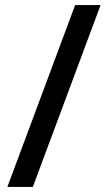

<svg xmlns="http://www.w3.org/2000/svg" viewBox="-20 -734 423 754"><path d="M375 -714 109 0H9L275 -714Z"/></svg>

Font: Noto Sans Tai Tham Medium
Style: Regular
Weight: 500
Designer: Monotype Design Team 2013. Revised by David WIlliams 2020
Foundry: Monotype Imaging Inc.
Version: Version 2.002; ttfautohint (v1.8.4.7-5d5b)